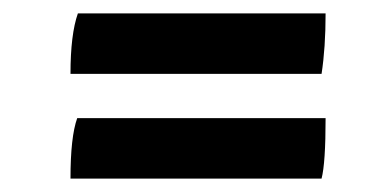

<svg xmlns="http://www.w3.org/2000/svg" viewBox="-20 -425 572 286"><path d="M85 -159H459C463 -174.3 465 -204.3 465 -249H95C88.3 -230.3 85 -200.3 85 -159ZM85 -315H459C463 -341 465 -371 465 -405H96C88.7 -384.3 85 -354.3 85 -315Z"/></svg>

Font: Oleo Script
Style: Regular
Weight: 400
Designer: Soytutype
Foundry: Soytutype
Version: Version 1.002